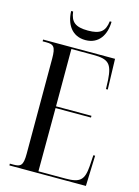

<svg xmlns="http://www.w3.org/2000/svg" viewBox="-133 -979 764 1052"><g transform="rotate(15 249.0 -452.5)"><path d="M252 -771C328 -771 364 -831 365 -905H355C348 -847 322 -825 252 -825C180 -825 154 -848 147 -905H136C138 -831 175 -771 252 -771ZM28 0H462L468 -173H458L454 -110C448 -31 427 -10 344 -10H190L191 -369H392V-379H191V-704H316C401 -704 423 -683 429 -593L431 -541H441L436 -714H28V-704H49C90 -704 103 -694 103 -626V-86C103 -19 89 -10 49 -10H28Z"/></g></svg>

Font: Noto Serif Display ExtraCondensed
Style: Regular
Weight: 400
Width: 2
Designer: Monotype Design Team
Foundry: Monotype Imaging Inc.
Version: Version 2.009